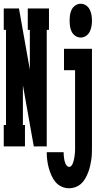

<svg xmlns="http://www.w3.org/2000/svg" viewBox="-22 -780 542 1023"><path d="M-2 0V-114H10V-621H-2V-735H79L137 -409V-621H126V-735H239V-621H227V0H158L100 -326V-114H111V0ZM408 -580Q393 -580 380 -588.5Q367 -597 360 -611Q353 -625 351 -640Q349 -655 349 -670Q349 -685 351 -700Q353 -715 360 -729Q367 -743 380 -751.5Q393 -760 408 -760Q423 -760 436 -751.5Q449 -743 456 -729Q463 -715 465.5 -700Q468 -685 468 -670Q468 -655 465.5 -640Q463 -625 456 -611Q449 -597 436 -588.5Q423 -580 408 -580ZM346 223Q325 223 305.5 214Q286 205 273 189Q260 173 251.5 153.5Q243 134 237.5 113.5Q232 93 229.5 72.5Q227 52 227 31H317Q317 38 317.5 45.5Q318 53 319 60.5Q320 68 321.5 75.5Q323 83 326 90Q329 97 334 103Q339 109 346 109Q354 109 359 102.5Q364 96 366.5 89Q369 82 371 75Q373 68 374 60.5Q375 53 376 45.5Q377 38 377.5 30.5Q378 23 378 15.5Q378 8 378 0V-406H319V-520H468V0Q468 18 467.5 35.5Q467 53 464.5 70.5Q462 88 458 105Q454 122 447.5 139Q441 156 432 171.5Q423 187 410.5 198.5Q398 210 381 216.5Q364 223 346 223Z"/></svg>

Font: Iosevka Curly Slab Heavy
Style: Regular
Weight: 900
Monospace: yes
Designer: Belleve Invis
Foundry: Belleve Invis
Version: Version 22.1.2; ttfautohint (v1.8.4)